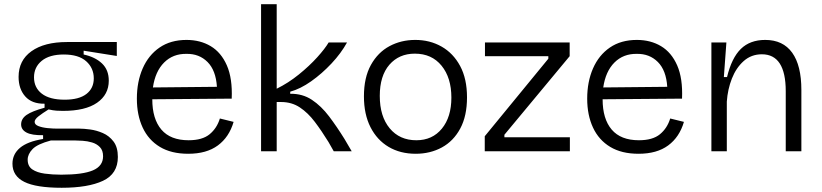

<svg xmlns="http://www.w3.org/2000/svg" viewBox="-20 -716 3890 909"><path d="M272 173Q151 173 95 145Q39 117 39 59Q39 14 74.5 -16Q110 -46 184 -58V-76Q131 -75 105.5 -88.5Q80 -102 80 -127Q80 -154 106 -172Q132 -190 191 -206V-225Q131 -224 99.5 -259.5Q68 -295 68 -352Q68 -430 129 -473.5Q190 -517 297 -517H533V-451L376 -476V-458Q431 -446 463 -415.5Q495 -385 495 -334Q495 -268 439.5 -229.5Q384 -191 278 -191Q263 -191 247.5 -192Q232 -193 210 -198Q181 -180 162.5 -165.5Q144 -151 144 -139Q144 -126 162 -119Q180 -112 205.5 -109.5Q231 -107 252 -107H357Q377 -107 407 -103Q437 -99 467 -86Q497 -73 517.5 -46Q538 -19 538 27Q538 107 467.5 140Q397 173 272 173ZM286 -244Q354 -244 389 -271Q424 -298 424 -345Q424 -394 388 -426Q352 -458 282 -458Q214 -458 177.5 -428Q141 -398 141 -350Q141 -301 178 -272.5Q215 -244 286 -244ZM270 111Q372 111 420 90.5Q468 70 468 24Q468 -4 453 -19.5Q438 -35 416 -41.5Q394 -48 371.5 -49.5Q349 -51 334 -51H221Q157 -34 134 -10Q111 14 111 40Q111 71 133 86Q155 101 191.5 106Q228 111 270 111Z M871 12Q791 12 737 -20.5Q683 -53 655.5 -112Q628 -171 628 -249Q628 -329 655.5 -392Q683 -455 735.5 -491Q788 -527 863 -527Q928 -527 977.5 -497.5Q1027 -468 1054 -406.5Q1081 -345 1077 -249L701 -246Q701 -153 744 -102.5Q787 -52 873 -52Q938 -52 972.5 -80.5Q1007 -109 1021 -155L1086 -139Q1065 -67 1011.5 -27.5Q958 12 871 12ZM863 -461Q799 -462 757 -420Q715 -378 704 -302L1007 -305Q1002 -383 962.5 -422.5Q923 -462 863 -461Z M1216 0V-696H1290V-296Q1345 -323 1395 -363.5Q1445 -404 1482 -445Q1519 -486 1536 -515H1623Q1595 -464 1549.5 -415.5Q1504 -367 1453 -331Q1402 -295 1354 -282V-272Q1412 -273 1456.5 -243.5Q1501 -214 1538 -165Q1575 -116 1611 -58L1645 0H1560L1535 -44Q1503 -96 1470.5 -139Q1438 -182 1399.5 -207.5Q1361 -233 1311 -233H1290V0Z M1948 12Q1875 12 1820 -20.5Q1765 -53 1734 -114Q1703 -175 1703 -260Q1703 -349 1736 -408.5Q1769 -468 1824 -497.5Q1879 -527 1946 -527Q2015 -527 2070.5 -495.5Q2126 -464 2158.5 -403.5Q2191 -343 2191 -255Q2191 -167 2159 -107.5Q2127 -48 2072 -18Q2017 12 1948 12ZM1951 -52Q2027 -52 2072 -107Q2117 -162 2117 -254Q2117 -348 2070.5 -405Q2024 -462 1944 -462Q1869 -462 1823.5 -409.5Q1778 -357 1778 -262Q1778 -165 1825 -108.5Q1872 -52 1951 -52Z M2275 0V-71L2576 -438V-450H2276V-515H2677V-450L2368 -78V-66H2678V0Z M3003 12Q2923 12 2869 -20.5Q2815 -53 2787.5 -112Q2760 -171 2760 -249Q2760 -329 2787.5 -392Q2815 -455 2867.5 -491Q2920 -527 2995 -527Q3060 -527 3109.5 -497.5Q3159 -468 3186 -406.5Q3213 -345 3209 -249L2833 -246Q2833 -153 2876 -102.5Q2919 -52 3005 -52Q3070 -52 3104.5 -80.5Q3139 -109 3153 -155L3218 -139Q3197 -67 3143.5 -27.5Q3090 12 3003 12ZM2995 -461Q2931 -462 2889 -420Q2847 -378 2836 -302L3139 -305Q3134 -383 3094.5 -422.5Q3055 -462 2995 -461Z M3348 0V-515H3419L3407 -351H3422Q3444 -442 3487.5 -484.5Q3531 -527 3603 -527Q3687 -527 3730.5 -466.5Q3774 -406 3774 -290V0H3700V-284Q3700 -459 3587 -459Q3537 -459 3501 -427Q3465 -395 3445 -344Q3425 -293 3421 -235V0Z"/></svg>

Font: Bricolage Grotesque 12pt Light
Style: Regular
Weight: 300
Designer: Mathieu Triay
Foundry: Atelier Triay
Version: Version 1.001; ttfautohint (v1.8.4.7-5d5b);gftools[0.9.33.de